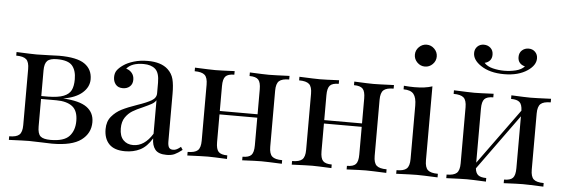

<svg xmlns="http://www.w3.org/2000/svg" viewBox="-51 -953 3286 1119"><g transform="rotate(5 1592.5 -393.5)"><path d="M505 -145Q505 -80 451.5 -40Q398 0 281 0Q262 0 220 -2Q174 -4 147 -4Q121 -4 29 0V-21Q71 -21 88 -36.5Q105 -52 105 -93V-421Q105 -462 88 -477.5Q71 -493 29 -493V-514Q121 -510 147 -510Q174 -510 222 -512Q262 -514 278 -514Q383 -514 428 -482.5Q473 -451 473 -393Q473 -348 434.5 -314Q396 -280 323 -268Q419 -263 462 -232Q505 -201 505 -145ZM195 -421V-271H235Q294 -272 325.5 -284.5Q357 -297 369 -321Q381 -345 381 -385Q381 -437 357 -465Q333 -493 268 -493Q227 -493 211 -477Q195 -461 195 -421ZM411 -144Q411 -204 378 -229Q345 -254 285 -254H195V-93Q195 -51 211.5 -36Q228 -21 271 -21Q349 -21 380 -54.5Q411 -88 411 -144Z M585 -112Q585 -157 609.5 -186Q634 -215 667.5 -232Q701 -249 756 -268Q812 -287 839 -303Q866 -319 866 -346V-408Q866 -466 841.5 -487.5Q817 -509 773 -509Q703 -509 674 -473Q694 -468 707.5 -452Q721 -436 721 -412Q721 -387 705 -372.5Q689 -358 664 -358Q636 -358 622 -375.5Q608 -393 608 -418Q608 -442 619.5 -458Q631 -474 654 -490Q678 -507 715 -518Q752 -529 796 -529Q874 -529 914 -492Q939 -469 947.5 -436.5Q956 -404 956 -351V-73Q956 -48 963 -37Q970 -26 987 -26Q999 -26 1009.5 -31.5Q1020 -37 1032 -47L1043 -30Q1017 -10 998.5 -1.5Q980 7 952 7Q904 7 885 -17Q866 -41 866 -82Q836 -32 797 -12.5Q758 7 709 7Q646 7 615.5 -24.5Q585 -56 585 -112ZM866 -109V-305Q857 -291 841 -282Q825 -273 792 -258Q754 -242 730.5 -227.5Q707 -213 690 -188Q673 -163 673 -124Q673 -79 695 -56Q717 -33 753 -33Q819 -33 866 -109Z M1550 -421V-93Q1550 -52 1567 -36.5Q1584 -21 1626 -21V0Q1534 -4 1506 -4Q1478 -4 1394 0V-21Q1431 -21 1445.5 -36.5Q1460 -52 1460 -93V-255H1239V-93Q1239 -52 1253.5 -36.5Q1268 -21 1305 -21V0Q1221 -4 1193 -4Q1165 -4 1073 0V-21Q1115 -21 1132 -36.5Q1149 -52 1149 -93V-421Q1149 -462 1132 -477.5Q1115 -493 1073 -493V-514Q1165 -510 1193 -510Q1221 -510 1305 -514V-493Q1268 -493 1253.5 -477.5Q1239 -462 1239 -421V-275H1460V-421Q1460 -462 1445.5 -477.5Q1431 -493 1394 -493V-514Q1478 -510 1506 -510Q1534 -510 1626 -514V-493Q1584 -493 1567 -477.5Q1550 -462 1550 -421Z M2161 -421V-93Q2161 -52 2178 -36.5Q2195 -21 2237 -21V0Q2145 -4 2117 -4Q2089 -4 2005 0V-21Q2042 -21 2056.5 -36.5Q2071 -52 2071 -93V-255H1850V-93Q1850 -52 1864.5 -36.5Q1879 -21 1916 -21V0Q1832 -4 1804 -4Q1776 -4 1684 0V-21Q1726 -21 1743 -36.5Q1760 -52 1760 -93V-421Q1760 -462 1743 -477.5Q1726 -493 1684 -493V-514Q1776 -510 1804 -510Q1832 -510 1916 -514V-493Q1879 -493 1864.5 -477.5Q1850 -462 1850 -421V-275H2071V-421Q2071 -462 2056.5 -477.5Q2042 -493 2005 -493V-514Q2089 -510 2117 -510Q2145 -510 2237 -514V-493Q2195 -493 2178 -477.5Q2161 -462 2161 -421Z M2471 -701Q2471 -675 2452 -656Q2433 -637 2407 -637Q2381 -637 2362 -656Q2343 -675 2343 -701Q2343 -727 2362 -746Q2381 -765 2407 -765Q2433 -765 2452 -746Q2471 -727 2471 -701ZM2461 -93Q2461 -52 2478 -36.5Q2495 -21 2537 -21V0Q2445 -4 2416 -4Q2387 -4 2295 0V-21Q2337 -21 2354 -36.5Q2371 -52 2371 -93V-406Q2371 -452 2354 -473Q2337 -494 2295 -494V-515Q2327 -512 2357 -512Q2420 -512 2461 -526Z M3080 -421V-93Q3080 -52 3097 -36.5Q3114 -21 3156 -21V0Q3064 -4 3036 -4Q3008 -4 2924 0V-21Q2961 -21 2975.5 -36.5Q2990 -52 2990 -93V-397L2755 -72Q2758 -44 2773 -32.5Q2788 -21 2820 -21V0Q2736 -4 2708 -4Q2680 -4 2588 0V-21Q2630 -21 2647 -36.5Q2664 -52 2664 -93V-421Q2664 -462 2647 -477.5Q2630 -493 2588 -493V-514Q2680 -510 2708 -510Q2736 -510 2820 -514V-493Q2783 -493 2768.5 -477.5Q2754 -462 2754 -421V-105L2990 -430Q2989 -466 2974 -479.5Q2959 -493 2924 -493V-514Q3008 -510 3036 -510Q3064 -510 3156 -514V-493Q3114 -493 3097 -477.5Q3080 -462 3080 -421ZM3054 -741Q3054 -701 3007 -669Q2954 -633 2870 -633Q2786 -633 2733 -669Q2686 -701 2686 -741Q2686 -764 2701 -779Q2716 -794 2739 -794Q2762 -794 2778 -779.5Q2794 -765 2794 -740Q2794 -719 2782.5 -706Q2771 -693 2752 -689Q2770 -669 2803 -661Q2836 -653 2870 -653Q2904 -653 2937 -661Q2970 -669 2988 -689Q2969 -693 2957.5 -706Q2946 -719 2946 -740Q2946 -765 2962 -779.5Q2978 -794 3001 -794Q3024 -794 3039 -779Q3054 -764 3054 -741Z"/></g></svg>

Font: Myanmar April Display
Style: Regular
Weight: 400
Designer: Khon Soe Zaw Thu
Foundry: Myanmar OS
Version: Version 2.50 April 12, 2019